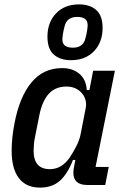

<svg xmlns="http://www.w3.org/2000/svg" viewBox="-20 -842 571 874"><path d="M377 0Q314 0 314 -56Q314 -69 318 -88L323 -114H312Q288 -51 253 -19.5Q218 12 162 12Q99 12 66 -31Q33 -74 33 -156Q33 -185 36.5 -218Q40 -251 46 -281Q69 -401 123 -466.5Q177 -532 263 -532Q311 -532 341.5 -506Q372 -480 375 -432H387L404 -520H503L415 -82H475L459 0ZM207 -72Q260 -72 296 -123Q313 -148 327.5 -176.5Q342 -205 347 -231L370 -349Q374 -368 369.5 -385.5Q365 -403 353.5 -417Q342 -431 324 -439.5Q306 -448 283 -448Q232 -448 202 -415Q172 -382 159 -317L140 -221Q136 -204 134.5 -185.5Q133 -167 133 -156Q133 -72 207 -72ZM303 -568Q254 -568 225 -593.5Q196 -619 196 -675Q196 -740 235 -781Q274 -822 340 -822Q389 -822 418 -796.5Q447 -771 447 -715Q447 -650 408 -609Q369 -568 303 -568ZM312 -625Q359 -625 369 -668Q374 -686 376.5 -703Q379 -720 379 -728Q379 -765 331 -765Q284 -765 274 -722Q269 -704 266.5 -687Q264 -670 264 -662Q264 -625 312 -625Z"/></svg>

Font: IBM Plex Sans Condensed Medium
Style: Italic
Weight: 500
Width: 3
Italic angle: -11°
Designer: Mike Abbink, Paul van der Laan, Pieter van Rosmalen
Foundry: Bold Monday
Version: Version 1.3